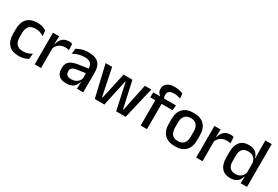

<svg xmlns="http://www.w3.org/2000/svg" viewBox="58 -1618 3728 2572"><g transform="rotate(30 1922.0 -332.0)"><path d="M257.5 11.5Q148.5 11.5 95.8 -46.2Q43 -104 43 -209.5V-280Q43 -386 96 -443.5Q149 -501 257.5 -501Q287.5 -501 312.8 -495.5Q338 -490 358.5 -481.2Q379 -472.5 393.5 -463L402 -379Q378 -396 346.5 -407.8Q315 -419.5 273 -419.5Q206 -419.5 173.8 -383.2Q141.5 -347 141.5 -278V-212Q141.5 -144.5 173.8 -108Q206 -71.5 273 -71.5Q315.5 -71.5 348 -83.2Q380.5 -95 406.5 -112L398 -27Q375 -12.5 339.2 -0.5Q303.5 11.5 257.5 11.5Z M592.5 -295.5 571.5 -372H595.5Q611 -430 647.5 -463.2Q684 -496.5 747 -496.5Q762 -496.5 773.8 -494.2Q785.5 -492 795 -489L801 -393.5Q789 -397.5 774 -399.8Q759 -402 741.5 -402Q688 -402 649 -374.5Q610 -347 592.5 -295.5ZM498.5 0V-489H594L589.5 -346.5L596.5 -339.5V0Z M1151.5 0 1155.5 -116 1152 -131V-285L1152.5 -309.5Q1152.5 -366 1123.8 -392.5Q1095 -419 1031.5 -419Q980 -419 936 -404.5Q892 -390 856.5 -371L865.5 -453Q885.5 -464.5 912.5 -475.5Q939.5 -486.5 973.5 -493.5Q1007.5 -500.5 1048 -500.5Q1103.5 -500.5 1142 -487.2Q1180.5 -474 1204 -449Q1227.5 -424 1238.2 -389Q1249 -354 1249 -311V0ZM986 11Q913.5 11 875 -24.8Q836.5 -60.5 836.5 -126.5V-141.5Q836.5 -211.5 879.8 -245.2Q923 -279 1016 -292L1163 -313L1168.5 -242L1027.5 -222Q977 -215 955.5 -197.8Q934 -180.5 934 -147V-140Q934 -106.5 954.8 -88.5Q975.5 -70.5 1018 -70.5Q1057 -70.5 1085 -83.5Q1113 -96.5 1130.5 -118.2Q1148 -140 1154.5 -166.5L1168 -101H1150Q1142 -71 1123.5 -45.5Q1105 -20 1071.8 -4.5Q1038.5 11 986 11Z M1427.5 0 1312.5 -489H1413.5L1500 -70.5H1508.5L1598 -476H1735L1824.5 -70.5H1832.5L1920 -489H2020L1905 0H1758L1684.5 -338.5L1670.5 -405.5H1662.5L1649 -338.5L1575.5 0Z M2280.5 -676Q2318.5 -676 2349.2 -669.5Q2380 -663 2405 -653L2414.5 -577Q2391 -585 2366.8 -590Q2342.5 -595 2312.5 -595Q2277 -595 2255.8 -586Q2234.5 -577 2225.2 -560.8Q2216 -544.5 2216 -522V-520Q2216 -504 2220.5 -489.5Q2225 -475 2230.5 -463.5L2165.5 -461.5V-473Q2147 -484.5 2134 -505.8Q2121 -527 2121 -557V-559.5Q2121 -612 2160 -644Q2199 -676 2280.5 -676ZM2137.5 0V-440.5H2235V0ZM2060.5 -391V-469L2175 -468.5L2215 -469H2412.5L2404 -391Z M2671.5 12.5Q2563.5 12.5 2507.5 -45Q2451.5 -102.5 2451.5 -210.5V-280Q2451.5 -387.5 2507.5 -444.8Q2563.5 -502 2671.5 -502Q2779.5 -502 2835.2 -444.8Q2891 -387.5 2891 -280V-210.5Q2891 -102.5 2835.2 -45Q2779.5 12.5 2671.5 12.5ZM2671.5 -67Q2731 -67 2762 -102.5Q2793 -138 2793 -204.5V-286Q2793 -352 2762 -387.2Q2731 -422.5 2671.5 -422.5Q2612 -422.5 2581 -387.2Q2550 -352 2550 -286V-204.5Q2550 -138 2581 -102.5Q2612 -67 2671.5 -67Z M3090 -295.5 3069 -372H3093Q3108.5 -430 3145 -463.2Q3181.5 -496.5 3244.5 -496.5Q3259.5 -496.5 3271.2 -494.2Q3283 -492 3292.5 -489L3298.5 -393.5Q3286.5 -397.5 3271.5 -399.8Q3256.5 -402 3239 -402Q3185.5 -402 3146.5 -374.5Q3107.5 -347 3090 -295.5ZM2996 0V-489H3091.5L3087 -346.5L3094 -339.5V0Z M3523.5 11Q3436 11 3390.2 -44Q3344.5 -99 3344.5 -204.5V-282Q3344.5 -388.5 3390.8 -444.2Q3437 -500 3527.5 -500Q3571 -500 3602.2 -486.2Q3633.5 -472.5 3653.2 -447.5Q3673 -422.5 3681.5 -388.5H3714L3686.5 -298Q3685 -338 3669 -365.2Q3653 -392.5 3625 -406.5Q3597 -420.5 3559.5 -420.5Q3503 -420.5 3473 -388Q3443 -355.5 3443 -291.5V-198Q3443 -135.5 3472.8 -103Q3502.5 -70.5 3559.5 -70.5Q3594 -70.5 3620.2 -83.5Q3646.5 -96.5 3664 -119Q3681.5 -141.5 3688 -169.5L3711 -100.5H3682.5Q3674.5 -70 3655.8 -44.5Q3637 -19 3605 -4Q3573 11 3523.5 11ZM3684 0 3688 -114.5 3686.5 -145.5V-348.5L3687 -367.5L3684.5 -506V-662H3782V0Z"/></g></svg>

Font: Anek Tamil Medium Medium
Style: Regular
Weight: 500
Version: Version 1.003